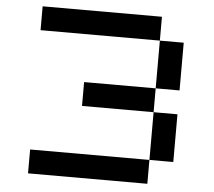

<svg xmlns="http://www.w3.org/2000/svg" viewBox="-58 -1064 1116 1002"><g transform="rotate(5 500.0 -562.5)"><path d="M750 -125V-1000H125V-875H875V-625H375V-500H875V-250H125V-125Z"/></g></svg>

Font: Picon
Style: Regular
Weight: 400
Designer: yne
Foundry: yne
Version: Version 21.02.27; git-deadbeef-release